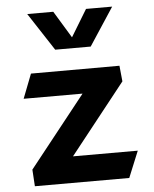

<svg xmlns="http://www.w3.org/2000/svg" viewBox="-56 -865 732 911"><g transform="rotate(-5 310.0 -409.5)"><path d="M101 -534.5 56 -418.5H336.5L68 -80L73 -0.5H522.5L574 -126H265.5L530 -460L522.5 -535ZM108 -817.5H232L310 -689L388 -817.5H512.5L394.5 -637.5H225.5Z"/></g></svg>

Font: Monaspace Argon
Style: Bold
Weight: 700
Designer: Riley Cran & the Lettermatic Team
Foundry: Lettermatic
Version: Version 1.000 (Monaspace Argon)